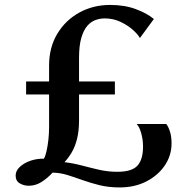

<svg xmlns="http://www.w3.org/2000/svg" viewBox="-20 -772 784 798"><path d="M477.5 7Q432 7 394.2 -2.2Q356.5 -11.5 323.8 -23.2Q291 -35 260.5 -44.5Q230 -54 198.5 -54.5Q177.5 -31.5 152.8 -15.8Q128 0 99.5 0Q79 0 62 -10Q45 -20 45 -42.5Q45 -62 62.2 -78.2Q79.5 -94.5 106.2 -103.8Q133 -113 162.5 -112.5Q168.5 -122.5 173.2 -143.2Q178 -164 181 -190.2Q184 -216.5 184 -242.5V-379.5H88.5V-433.5H184V-499Q184 -575.5 218.5 -632.2Q253 -689 310.5 -720.2Q368 -751.5 437.5 -751.5Q498 -751.5 544.8 -734Q591.5 -716.5 619.5 -693L561.5 -614Q554.5 -627.5 533.5 -646.8Q512.5 -666 481.8 -680.8Q451 -695.5 415 -695.5Q396 -695.5 377 -688.8Q358 -682 342.8 -664.5Q327.5 -647 318 -614.8Q308.5 -582.5 308.5 -531V-433.5H457.5V-379.5H308.5V-272Q308.5 -227.5 300.2 -194.8Q292 -162 278.2 -138.8Q264.5 -115.5 248 -98Q285 -93.5 320.8 -84Q356.5 -74.5 392.8 -66.2Q429 -58 468 -58Q528.5 -58 551.5 -83.8Q574.5 -109.5 574.5 -162.5Q574.5 -191 567 -218Q559.5 -245 548 -256.5H671Q679 -247.5 686 -226.5Q693 -205.5 693 -175.5Q693 -126 665 -84.5Q637 -43 588.5 -18Q540 7 477.5 7Z"/></svg>

Font: Merriweather 48pt SemiBold
Style: Regular
Weight: 600
Version: Version 2.100